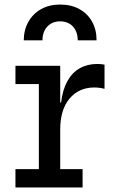

<svg xmlns="http://www.w3.org/2000/svg" viewBox="-20 -825 500 845"><path d="M245 -80.5H343.5V0H48V-80.5H151V-455H48V-535.5H245ZM440 -434Q429.5 -437 418.2 -438.5Q407 -440 395.5 -440Q327 -440 286 -391Q245 -342 245 -254.5L224 -374H249Q255.5 -430 276.5 -467.8Q297.5 -505.5 331 -524.5Q364.5 -543.5 408 -543.5Q416.5 -543.5 424.2 -542.8Q432 -542 440 -540.5ZM405 -647.5Q405 -694.5 385.2 -729.8Q365.5 -765 329.5 -785Q293.5 -805 244.5 -805Q197 -805 161.2 -785Q125.5 -765 105.2 -729.5Q85 -694 84.5 -647.5H167Q167 -685.5 188.5 -708.2Q210 -731 244.5 -731Q280 -731 301 -708.2Q322 -685.5 322 -647.5Z"/></svg>

Font: Hepta Slab ExtraLight Medium
Style: Regular
Weight: 500
Version: Version 1.100